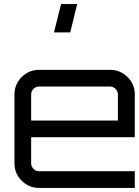

<svg xmlns="http://www.w3.org/2000/svg" viewBox="-20 -923 682 943"><path d="M520 -580Q571 -580 606.5 -544.5Q642 -509 642 -459V-249H133V-121Q133 -105 144.5 -93.5Q156 -82 172 -82H642V0H172Q122 0 86.5 -35.5Q51 -71 51 -121V-459Q51 -509 86.5 -544.5Q122 -580 172 -580ZM133 -331H559V-459Q559 -475 547.5 -486.5Q536 -498 520 -498H172Q156 -498 144.5 -486.5Q133 -475 133 -459ZM245 -764 280 -903H359L325 -764Z"/></svg>

Font: Orbitron
Style: Regular
Weight: 400
Designer: Matt McInerney
Foundry: Matt McInerney
Version: 1.000